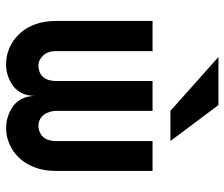

<svg xmlns="http://www.w3.org/2000/svg" viewBox="-74 -666 748 640"><g transform="rotate(90 300.0 -346.0)"><path d="M49.8 -480.5Q49.8 -373 49.8 -160.2Q49.8 -120.1 60.5 -90.8Q71.3 -60.5 88.9 -41Q105.5 -22.5 125 -10.7Q144.5 0 166 4.9Q180.7 7.8 194.3 7.8Q227.5 7.8 257.8 -9.8Q299.8 -35.2 299.8 -89.8Q299.8 -35.2 342.8 -9.8Q384.8 14.6 434.6 4.9Q455.1 0 474.6 -10.7Q495.1 -22.5 510.7 -41Q528.3 -60.5 539.1 -90.8Q549.8 -120.1 549.8 -160.2Q549.8 -266.6 549.8 -480.5Q516.6 -480.5 450.2 -480.5Q450.2 -373 450.2 -160.2Q450.2 -115.2 418 -103.5Q386.7 -92.8 365.2 -115.2Q358.4 -122.1 354.5 -133.8Q349.6 -144.5 349.6 -160.2Q349.6 -266.6 349.6 -480.5Q316.4 -480.5 250 -480.5Q250 -373 250 -160.2Q250 -115.2 218.8 -103.5Q186.5 -92.8 166 -115.2Q158.2 -122.1 154.3 -133.8Q150.4 -144.5 150.4 -160.2Q150.4 -266.6 150.4 -480.5Q116.2 -480.5 49.8 -480.5ZM349.6 -540Q383.8 -540 450.2 -540Q410.2 -593.8 330.1 -700.2Q276.4 -700.2 169.9 -700.2Q230.5 -646.5 349.6 -540Z"/></g></svg>

Font: Alibu-Mazigh Belqasem 1
Style: Bold
Weight: 400
Designer: Mazigh Mubarik Belqasem
Version: Version 1.0